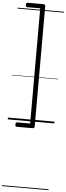

<svg xmlns="http://www.w3.org/2000/svg" viewBox="-112 -1373 751 2170"><g transform="rotate(5 264.0 -287.5)"><path d="M91 50Q91 36 95 30.5Q99 25 107 25H256V-1282H107Q99 -1282 95 -1287.5Q91 -1293 91 -1307Q91 -1321 95 -1326.5Q99 -1332 107 -1332H282Q310 -1332 310 -1313V56Q310 75 282 75H107Q99 75 95 69.5Q91 64 91 50ZM0 747H528V757H0ZM0 -20H528V0H0ZM0 -505H528V-500H0ZM0 -1267H528V-1257H0Z"/></g></svg>

Font: Playwrite VN Guides
Style: Regular
Weight: 400
Designer: Veronika Burian, José Scaglione
Foundry: TypeTogether
Version: Version 1.003